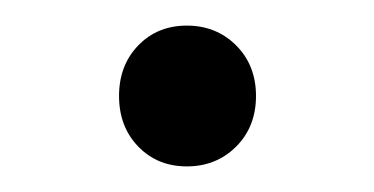

<svg xmlns="http://www.w3.org/2000/svg" viewBox="-20 -346 292 150"><path d="M73 -271Q73 -295 88 -310.5Q103 -326 126 -326Q149 -326 164.5 -310.5Q180 -295 180 -271Q180 -247 164.5 -231.5Q149 -216 126 -216Q103 -216 88 -231.5Q73 -247 73 -271Z"/></svg>

Font: Idrija
Style: Regular
Weight: 400
Designer: Julieta Ulanovsky
Foundry: Julieta Ulanovsky
Version: Version 7.200